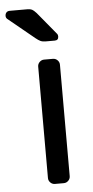

<svg xmlns="http://www.w3.org/2000/svg" viewBox="-95 -768 389 800"><g transform="rotate(-5 99.5 -367.5)"><path d="M139 0H102Q91 0 83 -8Q75 -16 75 -27V-493Q75 -504 83 -512Q91 -520 102 -520H139Q150 -520 158 -512Q166 -504 166 -493V-27Q166 -16 158 -8Q150 0 139 0ZM169 -611Q169 -595 153 -595H116Q102 -595 93.5 -599Q85 -603 74 -612L-37 -703Q-42 -708 -42 -715Q-42 -724 -37 -729.5Q-32 -735 -23 -735H51Q63 -735 70 -731.5Q77 -728 88 -716L164 -624Q169 -619 169 -611Z"/></g></svg>

Font: Rubik
Style: Regular
Weight: 400
Designer: Hubert & Fischer
Foundry: Hubert & Fischer
Version: Version 1.100